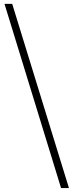

<svg xmlns="http://www.w3.org/2000/svg" viewBox="-20 -783 373 975"><path d="M330.1 171.9H290L2.9 -763.2H42Z"/></svg>

Font: Source Han Serif TW ExtraLight
Style: Regular
Weight: 250
Designer: Ryoko NISHIZUKA Ë•øÂ°öÊ∂ºÂ≠ê (kana & ideographs); Frank Grie√ühammer (Latin, Greek & Cyrillic); Wenlong ZHANG Âº†ÊñáÈæô 
Foundry: Adobe
Version: Version 2.003;hotconv 1.1.1;makeotfexe 2.6.0